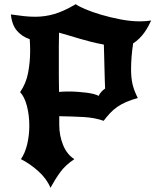

<svg xmlns="http://www.w3.org/2000/svg" viewBox="-20 -789 742 917"><path d="M475 -212Q433 -227 379.5 -230Q326 -233 263 -234V-193Q263 -141 281.5 -96Q300 -51 335 -29Q292 0 268 33Q244 66 221 108Q204 66 164.5 30Q125 -6 80 -29Q100 -58 110 -100.5Q120 -143 120 -188Q120 -239 108.5 -283Q97 -327 76 -349Q105 -391 114.5 -442.5Q124 -494 124 -546Q124 -560 123.5 -574Q123 -588 122 -602Q87 -613 62 -641Q37 -669 32 -720Q66 -715 94 -712Q122 -709 148 -709Q195 -709 239.5 -722Q284 -735 342 -769Q353 -760 385.5 -746Q418 -732 462 -719Q506 -706 555 -696.5Q604 -687 648 -687Q662 -687 675 -688Q688 -689 702 -691Q697 -680 689 -665Q681 -650 670.5 -635Q660 -620 646 -606Q632 -592 616 -582Q611 -550 608.5 -519Q606 -488 606 -459Q606 -417 613 -387Q620 -357 638 -321Q606 -312 582 -301.5Q558 -291 539.5 -278Q521 -265 505.5 -248.5Q490 -232 475 -212ZM482 -366Q481 -380 480.5 -406Q480 -432 479 -462Q478 -492 477.5 -522.5Q477 -553 476 -576Q444 -582 416 -589Q388 -596 362.5 -603.5Q337 -611 312.5 -618.5Q288 -626 262 -633Q261 -600 261 -568Q261 -536 261 -505Q261 -463 261 -425.5Q261 -388 262 -350Q272 -351 283.5 -351.5Q295 -352 308 -352Q328 -352 350 -350.5Q372 -349 392 -346.5Q412 -344 427.5 -340Q443 -336 451 -331Q456 -342 465 -351.5Q474 -361 482 -366Z"/></svg>

Font: New Rocker
Style: Regular
Weight: 400
Designer: Pablo Impallari, Brenda Gallo, Rodrigo Fuenzalida
Foundry: Pablo Impallari, Brenda Gallo, Rodrigo Fuenzalida
Version: Version 1.000; ttfautohint (v0.93) -l 8 -r 50 -G 200 -x 14 -